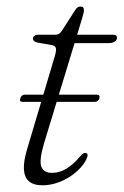

<svg xmlns="http://www.w3.org/2000/svg" viewBox="-20 -544 368 572"><path d="M40.5 -251Q41.5 -256 45.5 -259Q49.5 -262 54 -262H268Q273.5 -262 275.5 -259Q277.5 -256 276 -251Q272.5 -240.5 262 -240.5H48Q36.5 -240.5 40.5 -251ZM135.5 -409.5 90 -417.5Q84.5 -419 81.2 -422Q78 -425 78 -429.5Q78 -434 82.5 -437.2Q87 -440.5 94 -440.5H143.5Q151 -440.5 155.2 -443Q159.5 -445.5 163.5 -451L204 -514Q207.5 -519.5 211.2 -522Q215 -524.5 219.5 -524.5Q225 -524.5 227.5 -522Q230 -519.5 230 -513.5Q230 -509.5 228.5 -503.2Q227 -497 224.5 -489L111.5 -118Q96 -66 103.2 -47.5Q110.5 -29 134.5 -29Q157 -29 177.5 -41.2Q198 -53.5 220.5 -80Q226 -86 229 -87.5Q232 -89 235.5 -88Q239.5 -87.5 240.5 -84.2Q241.5 -81 240 -76Q234 -60 220.5 -45Q207 -30 188.8 -18Q170.5 -6 149.2 1Q128 8 106.5 8Q80 8 66.2 -4Q52.5 -16 51.2 -39.5Q50 -63 60 -97L140.5 -367.5Q147.5 -389 147 -398Q146.5 -407 135.5 -409.5ZM173 -415.5 181.5 -440.5H317.5Q328.5 -440.5 328.5 -431.5Q328.5 -424 321.5 -419.8Q314.5 -415.5 302.5 -415.5Z"/></svg>

Font: Fraunces 72pt Soft Wonky ExtraLight
Style: Italic
Weight: 250
Italic angle: -16°
Version: Version 1.000;[b76b70a41]